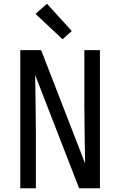

<svg xmlns="http://www.w3.org/2000/svg" viewBox="-20 -1002 640 1022"><path d="M88 0V-735H199L433 -132Q432 -209 430.5 -286.5Q429 -364 429 -441V-735H512V0H401L167 -603Q168 -526 169.5 -448.5Q171 -371 171 -294V0ZM313 -793 169 -928 230 -982 362 -837Z"/></svg>

Font: Iosevka Fixed Extended
Style: Regular
Weight: 400
Width: 7
Monospace: yes
Designer: Belleve Invis
Foundry: Belleve Invis
Version: Version 24.1.1; ttfautohint (v1.8.4)